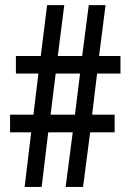

<svg xmlns="http://www.w3.org/2000/svg" viewBox="-20 -734 510 754"><path d="M361.3 -445.3 341.8 -283.7H430.2V-214.4H334L306.2 0H237.8L265.6 -214.4H169.4L143.6 0H76.7L102.5 -214.4H19.5V-283.7H111.3L130.9 -445.3H42.5V-514.2H140.1L165 -713.9H232.4L207 -514.2H302.7L328.6 -713.9H394.5L369.1 -514.2H453.1V-445.3ZM178.7 -283.7H274.4L294.4 -445.3H198.7Z"/></svg>

Font: Open Sans Condensed Medium
Style: Regular
Weight: 500
Width: 3
Designer: Monotype Design Team
Foundry: Monotype Imaging Inc.
Version: Version 3.000